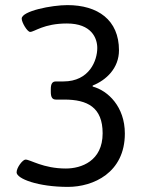

<svg xmlns="http://www.w3.org/2000/svg" viewBox="-20 -726 575 752"><path d="M244 -706C183 -706 65 -683 65 -653C65 -638 87 -601 98 -601C115 -601 151 -634 242 -634C339 -634 361 -576 361 -538C361 -490 331 -407 228 -407H199C185 -407 179 -398 179 -377V-366C179 -345 185 -336 199 -336H232C322 -336 382 -306 382 -204C382 -95 298 -66 238 -66C149 -66 99 -101 80 -101C69 -101 45 -70 45 -51C45 -26 129 6 246 6C345 6 469 -49 469 -203C469 -308 403 -371 343 -387V-391C396 -412 446 -459 446 -529C446 -648 363 -706 244 -706Z"/></svg>

Font: Asap
Style: Regular
Weight: 400
Designer: Pablo Cosgaya
Foundry: Pablo Cosgaya
Version: Version 1.007;PS 001.007;hotconv 1.0.70;makeotf.lib2.5.58329